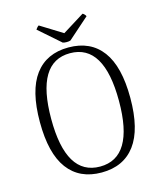

<svg xmlns="http://www.w3.org/2000/svg" viewBox="-127 -956 900 1062"><g transform="rotate(-15 323.0 -425.0)"><path d="M64 -345Q64 -525 130.5 -614Q197 -703 323 -703Q449 -703 515.5 -614Q582 -525 582 -345Q582 -165 515.5 -76Q449 13 323 13Q197 13 130.5 -76Q64 -165 64 -345ZM517 -345Q517 -670 323 -670Q129 -670 129 -345Q129 -21 323 -21Q517 -21 517 -345ZM322 -734Q309 -734 300 -737L178 -844Q181 -849 186.5 -855Q192 -861 196 -863L322 -785L447 -863Q452 -861 457.5 -855Q463 -849 465 -844L344 -737Q335 -734 322 -734Z"/></g></svg>

Font: Arima Madurai Light
Style: Regular
Weight: 300
Designer: Joana Correia and Natanael Gama
Foundry: NDISCOVER
Version: Version 1.019